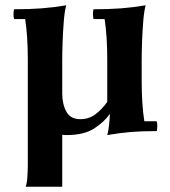

<svg xmlns="http://www.w3.org/2000/svg" viewBox="-20 -495 642 725"><path d="M215 -142Q215 -102 230.5 -73.5Q246 -45 283 -45Q315 -45 339 -62.5Q363 -80 385 -110L395 -65Q373 -34 335 -9.5Q297 15 231 15Q186 15 150.5 -12.5Q115 -40 96 -102ZM572 -37Q576 -19 572 0Q514 0 473 3.5Q432 7 385 15Q389 2 391.5 -20.5Q394 -43 395 -65L385 -110V-270Q385 -359 375 -423H333Q329 -442 333 -460Q391 -460 437 -463.5Q483 -467 530 -475Q524 -453 521 -416Q518 -379 516.5 -339.5Q515 -300 515 -270V-190Q515 -101 525 -37ZM77 210Q82 196 83.5 171.5Q85 147 85 128V-270Q85 -359 75 -423H33Q29 -442 33 -460Q91 -460 137 -463.5Q183 -467 230 -475Q224 -453 221 -416Q218 -379 216.5 -339.5Q215 -300 215 -270V210Z"/></svg>

Font: Poltawski Nowy
Style: Bold
Weight: 700
Designer: Adam Pótawski, Mateusz Machalski, Borys Kosmynka, Ania Wieluska
Foundry: Capitalics.wtf
Version: Version 1.001;gftools[0.9.25]